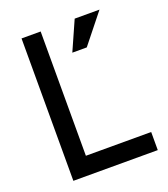

<svg xmlns="http://www.w3.org/2000/svg" viewBox="-130 -795 776 887"><g transform="rotate(-20 258.0 -351.0)"><path d="M340 -702H462L347 -558H276ZM78 -700H172V-89H493V0H78Z"/></g></svg>

Font: Haskoy Medium
Style: Regular
Weight: 500
Designer: Ertekin Erdin
Foundry: Ertekin Erdin
Version: Version 1.500; ttfautohint (v1.8.3)